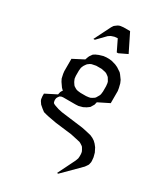

<svg xmlns="http://www.w3.org/2000/svg" viewBox="-214 -691 911 1055"><g transform="rotate(30 241.5 -164.0)"><path d="M49.8 -50.8V-67.9L119.1 -103L123 -120.1L127.9 -128.9L131.8 -134.8L127.9 -137.2L119.1 -146L101.1 -171.9L92.8 -188L86.9 -214.8L85 -231V-309.1L152.8 -344.2L158.2 -359.9L162.1 -369.1L170.9 -381.8L174.8 -387.2L187 -395L205.1 -402.8L230 -410.2L248 -412.1H265.1L282.2 -410.2L308.1 -402.8L325.2 -395L351.1 -377.9L358.9 -369.1L377 -344.2L384.8 -326.2L391.1 -300.8L394 -283.2V-206.1L325.2 -171.9L320.8 -153.8L315.9 -146L308.1 -132.8L303.2 -128.9L291 -120.1L272.9 -110.8L248 -104L230 -103H152.8L144 -102.1L140.1 -101.1L131.8 -97.2L126 -89.8L121.1 -81.1L120.1 -77.1L119.1 -67.9L120.1 -60.1L121.1 -56.2L123 -50.8L127.9 -46.9L136.2 -43L162.1 -34.2L187 -28.8L325.2 -11.2L351.1 -5.9L384.8 2L401.9 9.8L416 19L428.2 30.8L440.9 46.9L454.1 73.2L460.9 99.1L462.9 120.1V128.9L459 146L454.1 153.8L444.8 167L337.9 273.9H330.1L384.8 163.1L391.1 146L392.1 134.8V120.1L391.1 110.8L389.2 103L384.8 94.2L377 81.1L373 77.1L358.9 67.9L351.1 64L315.9 56.2L291 50.8L187 38.1L136.2 28.8L119.1 24.9L101.1 20L85 7.8L66.9 -7.8L55.2 -24.9L51.8 -34.2L50.8 -43ZM134.8 -463.9 187 -567.9 194.8 -580.1 199.2 -584 212.9 -594.2 221.2 -598.1 229 -600.1 247.1 -602.1H288.1L344.2 -488.8L292 -463.9H283.2L249 -534.2L229 -532.2L212.9 -526.9L208 -524.9L194.8 -516.1L144 -463.9ZM152.8 -240.2 154.8 -223.1 158.2 -214.8 162.1 -206.1 170.9 -192.9 174.8 -188 187 -180.2 195.8 -175.8 205.1 -173.8 222.2 -171.9H256.8L272.9 -173.8L282.2 -175.8L291 -180.2L303.2 -188L308.1 -192.9L315.9 -206.1L320.8 -214.8L323.2 -223.1L325.2 -240.2V-273.9L323.2 -292L320.8 -300.8L315.9 -309.1L308.1 -321.8L303.2 -326.2L291 -335L282.2 -338.9L272.9 -340.8L256.8 -344.2H222.2L205.1 -340.8L195.8 -338.9L187 -335L174.8 -326.2L170.9 -321.8L162.1 -309.1L158.2 -300.8L154.8 -292L152.8 -273.9Z"/></g></svg>

Font: Petahja
Style: Regular
Weight: 400
Designer: T. Christopher White
Version: Version 1.1